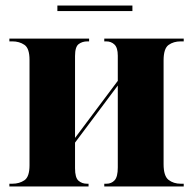

<svg xmlns="http://www.w3.org/2000/svg" viewBox="-20 -676 699 696"><path d="M188 -636V-656H460V-636ZM14 0V-10H25Q50 -10 68.5 -22.5Q87 -35 87 -77V-459Q87 -501 68.5 -513.5Q50 -526 25 -526H14V-536H303V-526H297Q278 -526 265 -516Q252 -506 252 -473V-176L407 -383V-474Q407 -503 395 -514.5Q383 -526 365 -526H358V-536H646V-526H635Q609 -526 591 -513Q573 -500 573 -457V-81Q573 -38 591 -24Q609 -10 635 -10H646V0H358V-10H366Q384 -10 395.5 -22.5Q407 -35 407 -69V-366L252 -159V-66Q252 -32 264.5 -21Q277 -10 295 -10H301V0Z"/></svg>

Font: Noto Serif Display SemiCondensed ExtraBold
Style: Regular
Weight: 800
Width: 4
Designer: Monotype Design Team
Foundry: Monotype Imaging Inc.
Version: Version 2.009